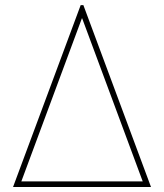

<svg xmlns="http://www.w3.org/2000/svg" viewBox="-20 -748 656 768"><path d="M32.2 0 302.7 -727.5H313.5L584 0ZM65.4 -22.5H550.8L308.6 -674.8H307.6Z"/></svg>

Font: Inter Tight Thin
Style: Regular
Weight: 250
Designer: Rasmus Andersson
Foundry: rsms
Version: Version 3.004